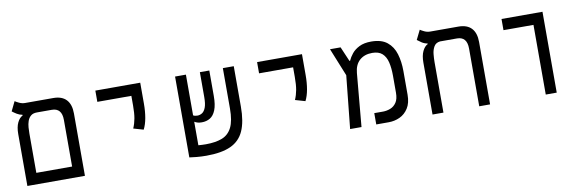

<svg xmlns="http://www.w3.org/2000/svg" viewBox="-46 -987 4194 1370"><g transform="rotate(-10 2051.0 -301.5)"><path d="M66.9 0V-376Q66.9 -426.8 82.3 -458.5Q97.7 -490.2 120.6 -501V-506.3Q99.6 -509.8 81.1 -521.2Q62.5 -532.7 48.8 -543.5L82 -611.8Q93.3 -604 112.8 -595Q132.3 -585.9 153.8 -585.9H357.9Q419.9 -585.9 451.9 -551.8Q483.9 -517.6 483.9 -452.1V0ZM225.1 -504.9Q196.3 -504.9 180.2 -491Q164.1 -477.1 156.7 -455.6Q149.4 -434.1 147.7 -410.4Q146 -386.7 146 -366.7V-81.1H405.3V-418.9Q405.3 -504.9 332.5 -504.9Z M954.1 -251.5 881.8 -272.5Q896 -305.2 902.6 -341.8Q909.2 -378.4 909.2 -435.1V-504.4H662.6V-585.9H987.8V-435.1Q987.8 -378.4 979.5 -331.5Q971.2 -284.7 954.1 -251.5Z M1362.8 9.3Q1325.7 9.3 1292.2 6.1Q1258.8 2.9 1240.2 0V-0.5V-585.9H1318.8V-291Q1330.1 -283.7 1349.1 -283.7Q1367.7 -283.7 1383.8 -293.9Q1399.9 -304.2 1409.9 -330.6Q1419.9 -356.9 1419.9 -405.3V-585.9H1488.3V-402.3Q1488.3 -337.4 1473.1 -299.8Q1458 -262.2 1431.9 -246.6Q1405.8 -231 1372.1 -231Q1354.5 -231 1342 -234.6Q1329.6 -238.3 1318.8 -244.6V-74.2Q1332 -73.2 1345.9 -72.5Q1359.9 -71.8 1373.5 -71.8Q1443.4 -71.8 1490.7 -90.1Q1538.1 -108.4 1562.3 -156.5Q1586.4 -204.6 1586.4 -293.9V-585.9H1665.5V-293.5Q1665.5 -184.6 1635.7 -117.9Q1606 -51.3 1539.6 -21Q1473.1 9.3 1362.8 9.3Z M2126 -251.5 2053.7 -272.5Q2067.9 -305.2 2074.5 -341.8Q2081.1 -378.4 2081.1 -435.1V-504.4H1834.5V-585.9H2159.7V-435.1Q2159.7 -378.4 2151.4 -331.5Q2143.1 -284.7 2126 -251.5Z M2405.3 0 2444.8 -383.3 2362.8 -585.9H2439.5L2484.9 -480H2489.7Q2500 -503.9 2520 -529.1Q2540 -554.2 2574.5 -571.5Q2608.9 -588.9 2661.1 -588.9Q2734.9 -588.9 2776.4 -555.4Q2817.9 -522 2834.7 -465.8Q2851.6 -409.7 2851.6 -341.8V-169.9Q2851.6 -110.4 2827.6 -72.8Q2803.7 -35.2 2765.9 -17.6Q2728 0 2685.1 0H2594.7V-82H2658.2Q2685.5 -82 2711.9 -92.3Q2738.3 -102.5 2755.4 -127.9Q2772.5 -153.3 2772.5 -198.2V-321.8Q2772.5 -377.4 2762.5 -419.4Q2752.4 -461.4 2726.8 -484.6Q2701.2 -507.8 2654.3 -507.8Q2598.1 -507.8 2563 -476.6Q2527.8 -445.3 2522.5 -385.7L2487.8 0Z M3419.4 -452.1V0H3340.8V-418.5Q3340.8 -504.4 3268.1 -504.4H3145.5Q3114.7 -501 3101.1 -477.3Q3087.4 -453.6 3084.5 -422.9Q3081.5 -392.1 3081.5 -366.7V0H3002.4V-376Q3002.4 -426.8 3017.8 -458.5Q3033.2 -490.2 3055.7 -501V-505.4Q3033.2 -509.3 3015.1 -521Q2997.1 -532.7 2983.9 -543.5L3017.6 -611.8Q3028.8 -604 3048.1 -595Q3067.4 -585.9 3089.4 -585.9H3293Q3355.5 -585.9 3387.5 -551.8Q3419.4 -517.6 3419.4 -452.1Z M3822.8 0V-504.9H3605.5V-585.9H3902.3V0Z"/></g></svg>

Font: Cascadia Code NF SemiLight
Style: Regular
Weight: 350
Monospace: yes
Designer: Aaron Bell
Foundry: Saja Typeworks
Version: Version 2404.023; ttfautohint (v1.8.4)